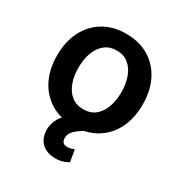

<svg xmlns="http://www.w3.org/2000/svg" viewBox="-176 -681 961 1016"><g transform="rotate(30 304.0 -173.5)"><path d="M304 10.7Q224.1 10.7 165.5 -24.5Q106.9 -59.7 74.8 -123Q42.6 -186.4 42.6 -270.6Q42.6 -355.1 74.8 -418.5Q106.9 -481.9 165.5 -517.2Q224.1 -552.6 304 -552.6Q383.9 -552.6 442.6 -517.2Q501.4 -481.9 533.4 -418.5Q565.3 -355.1 565.3 -270.6Q565.3 -186.4 533.4 -123Q501.4 -59.7 442.6 -24.5Q383.9 10.7 304 10.7ZM304.7 -92.3Q348.4 -92.3 377.3 -116.1Q406.2 -139.9 420.6 -180.6Q435 -221.2 435 -271Q435 -321 420.6 -361.7Q406.2 -402.3 377.3 -426.5Q348.4 -450.6 304.7 -450.6Q260.7 -450.6 231.4 -426.5Q202.1 -402.3 187.5 -361.7Q172.9 -321 172.9 -271Q172.9 -221.2 187.5 -180.6Q202.1 -139.9 231.4 -116.1Q260.7 -92.3 304.7 -92.3ZM305.4 206.7Q259.6 206.7 228.9 182.5Q198.2 158.4 192.8 112.9Q187.1 71 209.3 29.3Q231.5 -12.4 286.2 -37.3L373.9 0Q341.3 18.5 318.7 39.1Q296.2 59.7 296.2 87.4Q296.2 122.9 331.3 122.9Q344.8 122.9 355.1 119.3Q365.4 115.8 372.2 112.9L384.9 185.4Q372.2 192.8 352.3 199.8Q332.4 206.7 305.4 206.7Z"/></g></svg>

Font: Inter Zeller Semi Bold
Style: Regular
Weight: 600
Designer: Rasmus Andersson; Joe Bland
Foundry: zeller
Version: Version 3.015;git-dec3a8cb1